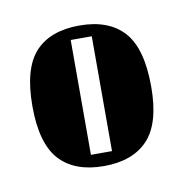

<svg xmlns="http://www.w3.org/2000/svg" viewBox="-42 -673 302 316"><g transform="rotate(-10 109.0 -515.5)"><path d="M108.9 -397.9Q60.1 -397.9 34.9 -425.5Q9.8 -453.1 9.8 -515.1Q9.8 -578.1 34.9 -605.5Q60.1 -632.8 108.9 -632.8Q157.7 -632.8 182.9 -605Q208 -577.1 208 -513.2Q208 -452.1 182.6 -425Q157.2 -397.9 108.9 -397.9ZM90.8 -419.9H126V-611.8H90.8Z"/></g></svg>

Font: Lletraferida
Style: Heavy
Weight: 900
Designer: Josep Patau Bellart
Foundry: Josep Patau Bellart
Version: Version 1.000